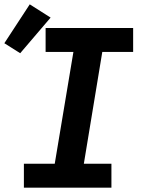

<svg xmlns="http://www.w3.org/2000/svg" viewBox="-57 -864 677 884"><path d="M53 0V-110H195L281 -625H153V-735H556V-625H414L329 -110H456V0ZM36 -619 -37 -665 80 -844 176 -783Z"/></svg>

Font: Iosevka Slab XBdEx
Style: Italic
Weight: 800
Width: 7
Italic angle: -9°
Monospace: yes
Designer: Belleve Invis
Foundry: Belleve Invis
Version: Version 11.1.1; ttfautohint (v1.8.3)